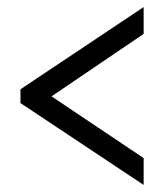

<svg xmlns="http://www.w3.org/2000/svg" viewBox="-20 -630 465 544"><path d="M387 -106V-182L126 -357L387 -534V-610L38 -377V-338Z"/></svg>

Font: Noto Serif Lao ExtraCondensed
Style: Bold
Weight: 700
Width: 2
Designer: Monotype Design Team
Foundry: Monotype Imaging Inc.
Version: Version 2.003